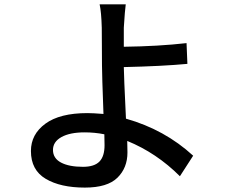

<svg xmlns="http://www.w3.org/2000/svg" viewBox="-20 -809 1040 876"><path d="M457 -146.5Q457 -176.8 456.1 -196.3Q412.1 -205.1 366.2 -205.1Q298.8 -205.1 260.3 -183.6Q221.7 -162.1 221.7 -125Q221.7 -86.9 258.3 -67.4Q294.9 -47.9 358.4 -47.9Q410.2 -47.9 433.6 -71.8Q457 -95.7 457 -146.5ZM861.3 -98.6 800.8 -4.9Q694.3 -111.3 560.5 -166Q561.5 -144.5 561.5 -113.3Q561.5 -43 515.6 2Q469.7 46.9 367.2 46.9Q255.9 46.9 188.5 6.8Q121.1 -33.2 121.1 -120.1Q121.1 -196.3 187 -244.6Q252.9 -293 378.9 -293Q403.3 -293 452.1 -289.1Q445.3 -471.7 445.3 -510.7Q445.3 -542 444.8 -603Q444.3 -664.1 444.3 -682.6Q442.4 -752.9 434.6 -789.1H553.7Q549.8 -762.7 544.9 -682.6V-595.7Q702.1 -597.7 831.1 -612.3L835 -517.6Q719.7 -506.8 544.9 -502.9Q544.9 -470.7 554.7 -267.6Q731.4 -217.8 861.3 -98.6Z"/></svg>

Font: Gen Shin Gothic Monospace Medium
Style: Regular
Weight: 500
Designer: [Source Han Sans]
Ryoko NISHIZUKA  (kana & ideographs); Paul D. Hunt (Latin, Greek & Cyrillic); Wenlong ZHANG  (bopomofo
Version: Version 1.002.20150607